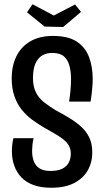

<svg xmlns="http://www.w3.org/2000/svg" viewBox="-20 -873 487 903"><path d="M221 10Q172 10 137 -3Q102 -16 80 -39.5Q58 -63 47 -94Q36 -125 36 -160Q36 -175 37.5 -191Q39 -207 43 -223H138Q134 -207 132.5 -191.5Q131 -176 131 -163Q131 -136 139 -114.5Q147 -93 166 -81Q185 -69 217 -69Q253 -69 274 -80Q295 -91 304 -109.5Q313 -128 313 -150Q313 -173 303 -189.5Q293 -206 276 -219Q259 -232 236.5 -245Q214 -258 189 -272Q160 -289 132.5 -309Q105 -329 83 -356Q61 -383 48 -420Q35 -457 35 -505Q35 -562 56.5 -607Q78 -652 121.5 -678Q165 -704 229 -704Q301 -704 341.5 -677Q382 -650 399 -604Q416 -558 416 -502Q416 -484 414.5 -466Q413 -448 411 -430Q409 -412 406 -395H305Q309 -421 311.5 -448Q314 -475 314 -501Q314 -536 306.5 -564Q299 -592 280.5 -608Q262 -624 226 -624Q201 -624 183.5 -615Q166 -606 155 -589.5Q144 -573 139.5 -552Q135 -531 135 -506Q135 -467 148.5 -439.5Q162 -412 186.5 -392.5Q211 -373 241 -355Q273 -338 303 -320Q333 -302 358.5 -280Q384 -258 399 -228Q414 -198 414 -156Q414 -109 392.5 -71.5Q371 -34 328.5 -12Q286 10 221 10ZM277 -746 190 -748 107 -815 133 -853 233 -800 333 -852 361 -817Z"/></svg>

Font: Truculenta SemiBold
Style: Regular
Weight: 600
Version: Version 1.002